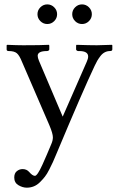

<svg xmlns="http://www.w3.org/2000/svg" viewBox="-20 -638 549 888"><path d="M208 -409.7Q208 -406.2 204.6 -404.1Q201.2 -401.9 197.3 -401.9Q154.3 -401.9 154.3 -379.9Q154.3 -371.1 160.2 -356.9L270 -98.6L381.3 -352.5Q387.7 -366.7 387.7 -376.5Q387.7 -401.9 346.2 -401.9H341.8Q338.4 -401.9 335.2 -404.3Q332 -406.7 332 -409.2V-427.7L334 -430.7Q393.1 -428.7 428.2 -428.7L497.1 -430.7L499.5 -428.7V-409.7Q499.5 -401.9 488.8 -401.9Q475.6 -401.9 464.4 -396Q453.1 -390.1 444.1 -378.2Q435.1 -366.2 429.9 -357.2Q424.8 -348.1 418 -334Q362.8 -217.3 240.7 74.2Q231 97.7 224.9 111.1Q218.8 124.5 208 145.8Q197.3 167 187.5 179.4Q177.7 191.9 164.6 204.8Q151.4 217.8 136.2 223.9Q121.1 230 104 230Q84.5 230 65.2 218.5Q45.9 207 45.9 183.1Q45.9 163.1 57.9 153.6Q69.8 144 84.5 144Q103.5 144 115.2 157.7Q130.4 175.3 141.6 175.3Q147 175.3 155.8 162.4Q164.6 149.4 176.5 123Q188.5 96.7 196.3 78.1Q204.1 59.6 217.3 28.3Q224.6 11.7 224.6 -2.9Q224.6 -20.5 208 -59.6L81.5 -352.5Q69.8 -381.8 57.9 -391.8Q45.9 -401.9 20.5 -401.9Q10.7 -401.9 10.7 -409.2V-428.7L13.2 -430.7Q58.6 -428.7 87.4 -428.7Q169.4 -428.7 206.1 -430.7L208 -427.7ZM327.4 -540.3Q314 -553.7 314 -572.3Q314 -590.8 327.4 -604.2Q340.8 -617.7 359.4 -617.7Q377.9 -617.7 391.4 -604.2Q404.8 -590.8 404.8 -572.3Q404.8 -553.7 391.4 -540.3Q377.9 -526.9 359.4 -526.9Q340.8 -526.9 327.4 -540.3ZM166.7 -540.3Q153.3 -553.7 153.3 -572.3Q153.3 -590.8 166.7 -604.2Q180.2 -617.7 198.7 -617.7Q217.3 -617.7 230.7 -604.2Q244.1 -590.8 244.1 -572.3Q244.1 -553.7 230.7 -540.3Q217.3 -526.9 198.7 -526.9Q180.2 -526.9 166.7 -540.3Z"/></svg>

Font: Libertinage
Style: l
Weight: 400
Designer: OSP
Foundry: OSP
Version: Version 1.0; 2008; OFL relea